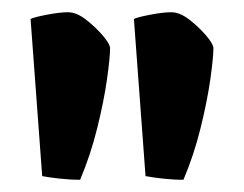

<svg xmlns="http://www.w3.org/2000/svg" viewBox="-20 -729 399 314"><path d="M111 -435Q94 -435 76.5 -437Q59 -439 49 -441L30 -698Q36 -701 57 -705Q78 -709 91 -709Q105 -709 120.5 -697Q136 -685 148 -671Q160 -657 160 -650Q160 -635 155 -599.5Q150 -564 139 -519.5Q128 -475 111 -435ZM280 -435Q263 -435 245.5 -437Q228 -439 218 -441L199 -698Q205 -701 226 -705Q247 -709 260 -709Q274 -709 289.5 -697Q305 -685 317 -671Q329 -657 329 -650Q329 -635 324 -599.5Q319 -564 308 -519.5Q297 -475 280 -435Z"/></svg>

Font: Texturina 12pt ExtraBold
Style: Regular
Weight: 800
Designer: Guillermo Torres Carreño
Foundry: Omnibus-Type
Version: Version 1.002